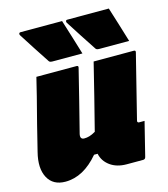

<svg xmlns="http://www.w3.org/2000/svg" viewBox="-127 -885 866 988"><g transform="rotate(-15 306.5 -391.5)"><path d="M296 -793Q311 -745 325.5 -698.5Q340 -652 354 -605H195Q180 -605 176 -612Q144 -661 120 -697.5Q96 -734 69 -777Q65 -782 66.5 -787.5Q68 -793 75 -793ZM545 -793Q560 -745 574.5 -698.5Q589 -652 603 -605H444Q429 -605 425 -612Q393 -661 369 -697.5Q345 -734 318 -777Q314 -782 315.5 -787.5Q317 -793 324 -793ZM94 -550H308Q319 -550 316 -539Q296 -457 275 -374Q254 -291 233 -208Q227 -180 251 -180Q264 -180 278 -184Q292 -188 311 -199Q333 -286 355.5 -374.5Q378 -463 399 -550H613Q624 -550 621 -539Q579 -369 536 -199Q534 -193 537 -190Q539 -187 544 -187H573Q562 -142 550.5 -96.5Q539 -51 528 -6Q525 5 514 5H427Q374 5 339 -20.5Q304 -46 296 -86H277Q196 10 100 10Q34 10 6.5 -41Q-21 -92 0 -175Q18 -249 34.5 -314Q51 -379 70 -452Q76 -477 82 -501Q88 -525 94 -550Z"/></g></svg>

Font: Recursive Mn Lnr St XBk
Style: Italic
Weight: 1000
Italic angle: -15°
Monospace: yes
Version: Version 1.079;hotconv 1.0.112;makeotfexe 2.5.65598; ttfautoh